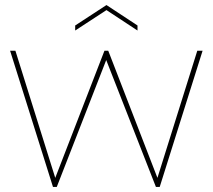

<svg xmlns="http://www.w3.org/2000/svg" viewBox="-20 -741 843 761"><path d="M190 0 20 -540H41L199 -36L394 -540H409L604 -36L762 -540H783L613 0H598L401 -503L205 0ZM525 -640V-620L402 -701L278 -620V-640L402 -721Z"/></svg>

Font: SVN-Poppins Thin
Style: Regular
Weight: 100
Designer: Ninad Kale (Devanagari), Jonny Pinhorn (Latin)
Foundry: Indian Type Foundry
Version: Version 3.002 2017